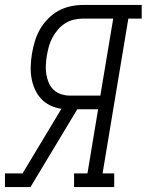

<svg xmlns="http://www.w3.org/2000/svg" viewBox="-33 -755 592 775"><path d="M-13 0V-55H58L215 -316Q191 -319 169.5 -329.5Q148 -340 132.5 -357Q117 -374 107.5 -395.5Q98 -417 94 -440.5Q90 -464 91 -489Q92 -514 96 -538Q100 -563 107.5 -588Q115 -613 128 -636Q141 -659 160.5 -679Q180 -699 203 -711.5Q226 -724 251.5 -729.5Q277 -735 302 -735H539V-680H485L381 -55H428V0H266V-55H320L363 -314H279L90 0ZM251 -369H372L424 -680H302Q284 -680 265 -675.5Q246 -671 229.5 -660.5Q213 -650 200 -634.5Q187 -619 178 -602Q169 -585 164 -566.5Q159 -548 156 -530Q153 -511 152 -492Q151 -473 154 -455Q157 -437 164 -420.5Q171 -404 184 -392Q197 -380 214.5 -374.5Q232 -369 251 -369Z"/></svg>

Font: Iosevka Slab Light Oblique
Style: Regular
Weight: 300
Italic angle: -9°
Monospace: yes
Designer: Belleve Invis
Foundry: Belleve Invis
Version: Version 11.1.1; ttfautohint (v1.8.3)